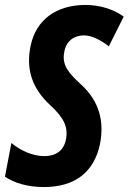

<svg xmlns="http://www.w3.org/2000/svg" viewBox="-39 -746 520 776"><path d="M138 10C265 10 341 -51 365 -163C383 -254 363 -336 290 -403C242 -448 209 -480 221 -537C228 -579 260 -603 299 -603C330 -603 362 -588 401 -559L461 -679C419 -709 364 -726 307 -726C188 -726 107 -666 85 -562C66 -472 86 -392 166 -319C220 -269 238 -231 227 -180C218 -137 186 -115 141 -115C94 -115 46 -136 7 -168L-19 -32C17 -7 72 10 138 10Z"/></svg>

Font: Noto Sans ExtraCondensed
Style: Bold Italic
Weight: 700
Width: 2
Italic angle: -12°
Designer: Monotype Design Team
Foundry: Monotype Imaging Inc.
Version: Version 2.013